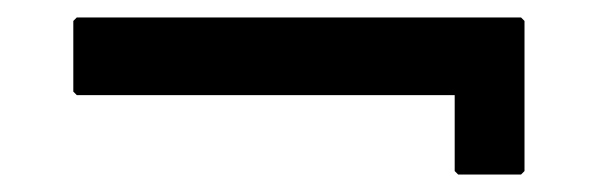

<svg xmlns="http://www.w3.org/2000/svg" viewBox="-20 -395 685 220"><path d="M577 -195 581 -199V-371L577 -375H68L64 -371V-290L68 -286H501V-199L505 -195Z"/></svg>

Font: Hussar Woodtype
Style: Bd
Weight: 900
Foundry: Cannot Into Space Fonts
Version: Version 1.07